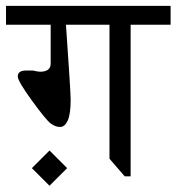

<svg xmlns="http://www.w3.org/2000/svg" viewBox="-20 -586 587 638"><path d="M546.9 -566.4V-503.9H414.1V0H394.5L343.8 -58.6V-503.9H199.2Q214.8 -281.2 214.8 -253.9Q214.8 -207 205.1 -185.5Q195.3 -164.1 179.7 -164.1Q164.1 -164.1 148.4 -175.8Q132.8 -187.5 85.9 -252Q39.1 -316.4 39.1 -332Q39.1 -351.6 66.4 -351.6Q70.3 -351.6 89.8 -351.6Q105.5 -347.7 113.3 -347.7Q148.4 -347.7 148.4 -375V-503.9H0V-566.4ZM203.1 -27.3 144.5 31.2 85.9 -27.3 144.5 -85.9Z"/></svg>

Font: 和音 by 宁静之雨，公众号njzyshare
Style: Regular
Weight: 400
Designer: Steve Matteson
Foundry: Ascender Corporation
Version: Version 6.00;June 8, 2018;FontCreator 11.0.0.2388 32-bit